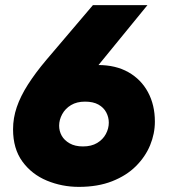

<svg xmlns="http://www.w3.org/2000/svg" viewBox="-20 -720 665 750"><path d="M288 10Q222 10 163 -14.5Q104 -39 67.5 -89Q31 -139 31 -215Q31 -259 45.5 -301.5Q60 -344 89 -389.5Q118 -435 161 -486L343 -700H556L333 -427L322 -464Q333 -465 343.5 -465.5Q354 -466 363 -466Q432 -466 481.5 -438Q531 -410 558 -360Q585 -310 585 -245Q585 -198 566.5 -153Q548 -108 511 -71Q474 -34 418 -12Q362 10 288 10ZM304 -148Q337 -148 359.5 -161.5Q382 -175 393.5 -196.5Q405 -218 405 -241Q405 -262 395 -281Q385 -300 364.5 -311.5Q344 -323 312 -323Q280 -323 257.5 -309.5Q235 -296 223 -274Q211 -252 211 -229Q211 -208 221 -190Q231 -172 252 -160Q273 -148 304 -148Z"/></svg>

Font: MuseoModerno Thin ExtraBold
Style: Italic
Weight: 800
Italic angle: -9°
Version: Version 1.003